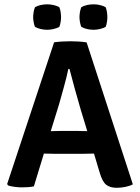

<svg xmlns="http://www.w3.org/2000/svg" viewBox="-20 -884 666 912"><path d="M237 -153.5Q230 -153.5 215 -154Q200 -154.5 188.5 -154.5L141 1Q128.5 4 113.8 5Q99 6 83.5 6Q67.5 6 49 3.5Q30.5 1 18.5 -3L14 -10L237 -683Q253 -685.5 275.5 -686.8Q298 -688 315 -688Q331 -688 353.8 -686.8Q376.5 -685.5 391.5 -682.5L611 -8.5Q597 -0.5 575.2 3.8Q553.5 8 534 8Q502 8 484 -6.8Q466 -21.5 453.5 -64L426.5 -154.5Q414.5 -154.5 399.2 -154Q384 -153.5 377 -153.5ZM260.5 -388.5 221 -261Q232 -261 245.5 -261.5Q259 -262 266 -262H352Q358.5 -262 371 -261.5Q383.5 -261 394.5 -261L363.5 -363Q351 -405.5 336.2 -458.8Q321.5 -512 310 -556.5H304.5Q297 -519 283.5 -470.8Q270 -422.5 260.5 -388.5ZM424 -742.5Q409 -742.5 393 -746.2Q377 -750 366 -756.5Q361.5 -768 359.5 -780.8Q357.5 -793.5 357.5 -803Q357.5 -812.5 359.5 -825.2Q361.5 -838 366 -849.5Q377 -856.5 393 -860Q409 -863.5 424 -863.5Q439 -863.5 454.8 -860Q470.5 -856.5 482 -849.5Q486.5 -838 488.2 -825.2Q490 -812.5 490 -803Q490 -793.5 488.2 -780.8Q486.5 -768 482 -756.5Q470.5 -750 454.8 -746.2Q439 -742.5 424 -742.5ZM204 -742.5Q189 -742.5 173 -746.2Q157 -750 146 -756.5Q141.5 -768 139.5 -780.8Q137.5 -793.5 137.5 -803Q137.5 -812.5 139.5 -825.2Q141.5 -838 146 -849.5Q157 -856.5 173 -860Q189 -863.5 204 -863.5Q218.5 -863.5 234.5 -860Q250.5 -856.5 262 -849.5Q266.5 -838 268.2 -825.2Q270 -812.5 270 -803Q270 -793.5 268.2 -780.8Q266.5 -768 262 -756.5Q250.5 -750 234.5 -746.2Q218.5 -742.5 204 -742.5Z"/></svg>

Font: Signika SC SemiBold
Style: Regular
Weight: 600
Designer: Anna Giedryś
Foundry: Anna Giedryś
Version: Version 2.000; ttfautohint (v1.8.3) -l 8 -r 50 -G 200 -x 9 -